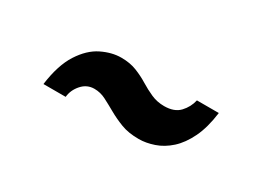

<svg xmlns="http://www.w3.org/2000/svg" viewBox="-27 -609 655 494"><g transform="rotate(30 300.0 -361.5)"><path d="M98 -281Q106 -341 128.5 -376Q151 -411 180.5 -425.5Q210 -440 238 -440Q264 -440 284 -432Q304 -424 321 -413.5Q338 -403 356 -395Q374 -387 395 -387Q425 -387 440.5 -403.5Q456 -420 461 -442H526Q520 -396 505 -365Q490 -334 469.5 -315.5Q449 -297 425.5 -289Q402 -281 381 -281Q350 -281 328 -289.5Q306 -298 287.5 -308.5Q269 -319 252.5 -327.5Q236 -336 218 -336Q196 -336 181 -319Q166 -302 164 -281Z"/></g></svg>

Font: Mona Sans ExtraLight
Style: Bold Italic
Weight: 700
Italic angle: -11.6951°
Version: Version 2.000